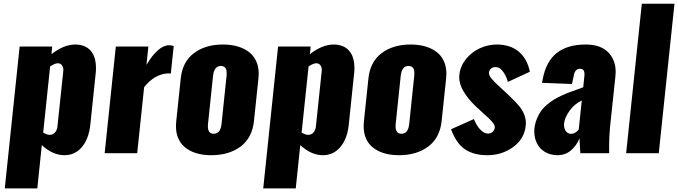

<svg xmlns="http://www.w3.org/2000/svg" viewBox="-20 -830 3673 1040"><path d="M5.9 190.4H182.1L206.5 -43.9C245.9 -7.5 286.9 10.7 329.6 10.7C367 10.7 398.3 -3.9 423.3 -33.2C448.4 -62.5 463.7 -102.9 469.2 -154.3L498 -429.7C499.3 -440.8 500 -451.3 500 -461.4C500 -495.9 493 -523.8 479 -544.9C461.1 -572.3 432.6 -586.9 393.6 -588.9H388.2C346.5 -588.9 303.4 -571.5 258.8 -536.6L262.7 -578.1H86.4ZM248 -99.6C238 -99.9 226.6 -104.2 213.9 -112.3L251.5 -470.2C267.1 -480.3 279.5 -485.8 288.6 -486.8C290.5 -487.1 292.3 -487.3 293.9 -487.3C303.1 -487.3 310.2 -483.7 315.4 -476.6C320.6 -469.7 323.2 -461.4 323.2 -451.7C323.2 -449.7 323.1 -447.6 322.8 -445.3L291 -143.6C289.7 -130.9 285.2 -120.3 277.3 -111.8C269.9 -103.7 260.6 -99.6 249.5 -99.6Z M546.9 0H723.1L760.7 -357.9C797.9 -404.5 840.5 -429.4 888.7 -432.6C896.5 -432.6 902 -432.3 905.3 -431.6L920.9 -580.6C912.8 -583.5 904.8 -585 897 -585C856.6 -585 815.4 -549.5 773.4 -478.5L783.7 -578.1H607.4Z M1137.2 -105.5C1116.4 -105.5 1106 -119.1 1106 -146.5C1106 -150.7 1106.3 -155.4 1106.9 -160.6L1133.8 -417.5C1137.7 -454.3 1151.7 -472.7 1175.8 -472.7C1188.5 -472.7 1197.4 -468.3 1202.6 -459.5C1206.2 -453.3 1208 -444.7 1208 -433.6C1208 -428.7 1207.7 -423.3 1207 -417.5L1180.2 -160.6C1178.2 -141.4 1173.7 -127.4 1166.7 -118.7C1159.7 -109.9 1149.9 -105.5 1137.2 -105.5ZM1124.5 10.7C1188.3 10.7 1241.1 -4.9 1283 -36.1C1324.8 -67.4 1349 -113.1 1355.5 -173.3L1379.9 -404.8C1380.9 -413.6 1381.3 -422 1381.3 -430.2C1381.3 -450.7 1378.4 -469.4 1372.6 -486.3C1364.4 -509.8 1351.6 -528.9 1334.2 -543.7C1316.8 -558.5 1295.7 -569.7 1271 -577.4C1246.3 -585 1218.4 -588.9 1187.5 -588.9C1124 -588.9 1071.6 -573.2 1030.3 -542C988.9 -510.7 965.2 -465 959 -404.8L934.6 -173.3C933.6 -164.6 933.1 -155.9 933.1 -147.5C933.1 -127 935.9 -108.4 941.4 -91.8C949.2 -68.4 961.8 -49.2 979 -34.4C996.3 -19.6 1017.1 -8.4 1041.5 -0.7C1065.9 6.9 1093.6 10.7 1124.5 10.7Z M1405.8 190.4H1582L1606.4 -43.9C1645.8 -7.5 1686.8 10.7 1729.5 10.7C1766.9 10.7 1798.2 -3.9 1823.2 -33.2C1848.3 -62.5 1863.6 -102.9 1869.1 -154.3L1897.9 -429.7C1899.3 -440.8 1899.9 -451.3 1899.9 -461.4C1899.9 -495.9 1892.9 -523.8 1878.9 -544.9C1861 -572.3 1832.5 -586.9 1793.5 -588.9H1788.1C1746.4 -588.9 1703.3 -571.5 1658.7 -536.6L1662.6 -578.1H1486.3ZM1647.9 -99.6C1637.9 -99.9 1626.5 -104.2 1613.8 -112.3L1651.4 -470.2C1667 -480.3 1679.4 -485.8 1688.5 -486.8C1690.4 -487.1 1692.2 -487.3 1693.8 -487.3C1703 -487.3 1710.1 -483.7 1715.3 -476.6C1720.5 -469.7 1723.1 -461.4 1723.1 -451.7C1723.1 -449.7 1723 -447.6 1722.7 -445.3L1690.9 -143.6C1689.6 -130.9 1685.1 -120.3 1677.2 -111.8C1669.8 -103.7 1660.5 -99.6 1649.4 -99.6Z M2153.8 -105.5C2133 -105.5 2122.6 -119.1 2122.6 -146.5C2122.6 -150.7 2122.9 -155.4 2123.5 -160.6L2150.4 -417.5C2154.3 -454.3 2168.3 -472.7 2192.4 -472.7C2205.1 -472.7 2214 -468.3 2219.2 -459.5C2222.8 -453.3 2224.6 -444.7 2224.6 -433.6C2224.6 -428.7 2224.3 -423.3 2223.6 -417.5L2196.8 -160.6C2194.8 -141.4 2190.3 -127.4 2183.3 -118.7C2176.4 -109.9 2166.5 -105.5 2153.8 -105.5ZM2141.1 10.7C2204.9 10.7 2257.7 -4.9 2299.6 -36.1C2341.4 -67.4 2365.6 -113.1 2372.1 -173.3L2396.5 -404.8C2397.5 -413.6 2397.9 -422 2397.9 -430.2C2397.9 -450.7 2395 -469.4 2389.2 -486.3C2381 -509.8 2368.2 -528.9 2350.8 -543.7C2333.4 -558.5 2312.3 -569.7 2287.6 -577.4C2262.9 -585 2235 -588.9 2204.1 -588.9C2140.6 -588.9 2088.2 -573.2 2046.9 -542C2005.5 -510.7 1981.8 -465 1975.6 -404.8L1951.2 -173.3C1950.2 -164.6 1949.7 -155.9 1949.7 -147.5C1949.7 -127 1952.5 -108.4 1958 -91.8C1965.8 -68.4 1978.4 -49.2 1995.6 -34.4C2012.9 -19.6 2033.7 -8.4 2058.1 -0.7C2082.5 6.9 2110.2 10.7 2141.1 10.7Z M2620.6 10.7C2671.7 10.7 2717.7 -3.7 2758.5 -32.7C2799.4 -61.7 2822.4 -100.4 2827.6 -148.9C2828.3 -153.5 2828.6 -158 2828.6 -162.6C2828.6 -193.8 2816.9 -224.3 2793.5 -253.9C2783.7 -266.3 2764.2 -286.6 2734.9 -314.9L2711.4 -336.9C2707.8 -340.2 2700 -347.4 2687.7 -358.6C2675.5 -369.9 2667.2 -377.8 2662.6 -382.3C2658 -386.9 2652.2 -393.2 2645 -401.4C2637.9 -409.5 2633.1 -416.6 2630.9 -422.6C2628.6 -428.6 2627.9 -434.2 2628.9 -439.5C2630.2 -447.3 2634.4 -453.9 2641.4 -459.5C2648.4 -465 2657.4 -467.3 2668.5 -466.3C2682.5 -465.3 2695.1 -456.5 2706.5 -439.9C2717.9 -423.3 2726.1 -405.4 2731 -386.2L2850.1 -441.4C2840 -489.6 2819.6 -526.2 2788.8 -551.3C2758.1 -576.3 2718.6 -588.9 2670.4 -588.9C2638.5 -588.9 2607.7 -581.9 2578.1 -568.1C2548.5 -554.3 2523.6 -534.7 2503.4 -509.3C2483.2 -483.9 2471.5 -455.7 2468.3 -424.8C2467.6 -420.2 2467.3 -415.7 2467.3 -411.1C2467.6 -387 2475.1 -362.3 2489.7 -336.9C2507.3 -307 2529.6 -279.5 2556.6 -254.4L2582.5 -230.5C2587.1 -226.2 2594.1 -219.9 2603.5 -211.4C2613 -203 2620.4 -196.2 2625.7 -191.2C2631.1 -186.1 2636.9 -180.2 2643.1 -173.3C2649.3 -166.5 2653.7 -160.4 2656.5 -155C2659.3 -149.7 2660.5 -144.7 2660.2 -140.1C2659.5 -131 2656.1 -123.4 2649.9 -117.2C2643.7 -111 2636.6 -107.6 2628.4 -106.9C2626.8 -106.6 2625 -106.4 2623 -106.4C2609.4 -106.8 2596.2 -113.3 2583.5 -126C2569.2 -140.3 2557 -160 2546.9 -185.1L2423.3 -129.9C2441.9 -79.1 2466.9 -43 2498.3 -21.5C2529.7 0 2570.5 10.7 2620.6 10.7Z M2999.5 10.7C3027.5 10.7 3051.8 2.1 3072.3 -15.1C3092.8 -32.4 3108.2 -54.2 3118.7 -80.6C3118.7 -78.3 3120.3 -51.4 3123.5 0H3279.8C3279.5 -10.4 3279.3 -20.5 3279.3 -30.3C3279.3 -72.9 3281.1 -111.3 3284.7 -145.5L3313.5 -417C3314.5 -425.1 3314.9 -432.9 3314.9 -440.4C3314.9 -480.5 3303.2 -514 3279.8 -541C3252.1 -572.9 3209.8 -588.9 3152.8 -588.9C3086.4 -588.9 3033.9 -573.4 2995.1 -542.5C2956.4 -511.6 2931.2 -463.9 2919.4 -399.4C2919.1 -399.1 2918.5 -396.2 2917.5 -390.6C2916.5 -385.1 2916 -382 2916 -381.3L3078.1 -375L3087.9 -420.4C3092.1 -445.1 3103.4 -457.5 3121.6 -457.5C3137.9 -457.5 3146 -447.9 3146 -428.7C3146 -425.8 3145.8 -422.5 3145.5 -418.9L3139.2 -357.4C3131.7 -354.5 3120 -350.2 3104.2 -344.5C3088.5 -338.8 3075 -333.9 3063.7 -329.8C3052.5 -325.8 3038.7 -320 3022.5 -312.5C3006.2 -305 2992.2 -297.7 2980.5 -290.5C2968.8 -283.4 2956.3 -274.3 2943.1 -263.2C2929.9 -252.1 2919 -240.5 2910.4 -228.3C2901.8 -216.1 2894.1 -201.7 2887.5 -185.1C2880.8 -168.5 2876.5 -150.7 2874.5 -131.8C2874.2 -127.3 2874 -122.6 2874 -117.7C2874 -105 2875.5 -92.8 2878.4 -81.1C2882.6 -64.8 2889.6 -49.8 2899.4 -36.1C2909.2 -22.5 2922.7 -11.3 2939.9 -2.7C2957.2 5.9 2977.1 10.4 2999.5 10.7ZM3073.2 -105C3061.2 -105 3051.4 -110.4 3043.9 -121.1C3038.1 -129.9 3035.2 -140.6 3035.2 -153.3C3035.2 -156.6 3035.3 -160 3035.6 -163.6C3038.2 -184.1 3048.3 -206.5 3065.9 -231C3083.5 -255.4 3105.3 -273.6 3131.3 -285.6L3114.7 -127.9C3102.1 -112.6 3088.2 -105 3073.2 -105Z M3371.6 0H3548.3L3633.3 -809.6H3456.5Z"/></svg>

Font: Oswald
Style: Heavy
Weight: 800
Designer: Vernon Adams
Foundry: Vernon Adams
Version: 3.0; ttfautohint (v0.95.6-bc232) -l 8 -r 50 -G 200 -x 0 -w "